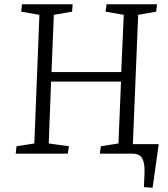

<svg xmlns="http://www.w3.org/2000/svg" viewBox="-20 -725 794 906"><path d="M54 0 58 -35 142 -48 166 -655 80 -670 84 -705H323L320 -670L234 -655L223 -385H552L564 -655L478 -670L483 -705H721L717 -670L632 -655L607 -45H729L700 161L659 158L662 92Q663 57 657 37Q651 17 638.5 8.5Q626 0 605 0H451L456 -35L539 -48L551 -340H221L210 -48L305 -35L300 0Z"/></svg>

Font: Literata 24pt Light
Style: Italic
Weight: 300
Italic angle: -2°
Designer: Latin by Veronika Burian and Jose Scaglione. Greek by Irene Vlachou. Cyrillic by Vera Evstafieva
Foundry: TypeTogether
Version: Version 3.103;gftools[0.9.29]